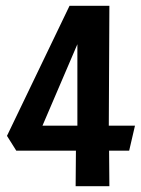

<svg xmlns="http://www.w3.org/2000/svg" viewBox="-20 -640 484 660"><path d="M240 0 241 -122H36L4 -173L219 -620H356L354 -208H444L424 -122H355L356 0ZM126 -208H246V-488Z"/></svg>

Font: Smooch Sans
Style: Bold
Weight: 700
Designer: Robert E. Leuschke
Foundry: Robert E. Leuschke
Version: Version 1.010